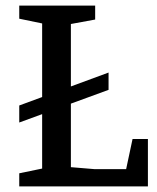

<svg xmlns="http://www.w3.org/2000/svg" viewBox="-20 -668 563 688"><path d="M49 -229V-290L369 -408V-346ZM49 0V-47L131 -64V-584L49 -601V-648H321V-598L234 -582V-69L318 -62H432L455 -170H510V0Z"/></svg>

Font: Faustina Light Medium
Style: Regular
Weight: 500
Version: Version 1.200